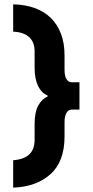

<svg xmlns="http://www.w3.org/2000/svg" viewBox="-20 -732 427 882"><path d="M40.5 130V4Q139 -3 139 -89V-162.5Q139 -216 155.5 -246.8Q172 -277.5 199 -289V-293Q168.5 -306 153.5 -340.5Q146.5 -355.5 142.8 -375.5Q139 -395.5 139 -420.5V-494Q139 -535.5 118 -557.5Q92.5 -584.5 40.5 -586.5V-712Q95 -711 139 -695.2Q183 -679.5 214 -649Q243.5 -620 260 -577Q276.5 -534 276.5 -477.5V-410Q276.5 -385 284.5 -370Q293.5 -354 310 -354H345V-228.5H310Q293 -228.5 284.8 -212.5Q276.5 -196.5 276.5 -173V-105Q276.5 10 212 68Q147.5 126 40.5 130Z"/></svg>

Font: Overpass ExtraBold
Style: Regular
Weight: 800
Designer: Delve Withrington, Dave Bailey, Thomas Jockin
Foundry: Delve Fonts LLC
Version: Version 4.000; ttfautohint (v1.8.3)